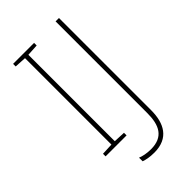

<svg xmlns="http://www.w3.org/2000/svg" viewBox="-267 -794 1048 1048"><g transform="rotate(-45 257.0 -270.0)"><path d="M223 0V-20L155 -23V-690L223 -694V-714H61V-694L129 -690V-23L61 -20V0ZM264 174C376 174 415 97 415 -2V-714H389V-5C389 86 360 148 264 148C233 148 203 142 185 134V162C202 168 227 174 264 174Z"/></g></svg>

Font: Noto Sans Devanagari UI Thin
Style: Regular
Weight: 100
Designer: Jelle Bosma - Monotype Design Team
Foundry: Monotype Imaging Inc.
Version: Version 2.004